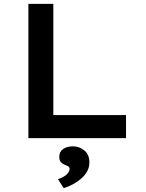

<svg xmlns="http://www.w3.org/2000/svg" viewBox="-20 -720 762 1001"><path d="M128 0V-700H258V-120H637V0ZM312 261 282 214Q296 210 310.5 202Q325 194 334 182.5Q343 171 343 160Q343 153 338 149Q333 145 322 141Q306 135 297.5 125.5Q289 116 289 98Q289 71 309 57Q329 43 360 43Q394 43 420 64.5Q446 86 446 127Q446 152 434.5 173Q423 194 404 210.5Q385 227 361.5 240Q338 253 312 261Z"/></svg>

Font: Lexend Exa Medium
Style: Regular
Weight: 500
Designer: Bonnie Shaver-Troup, Thomas Jockin
Foundry: Lexend
Version: Version 1.007